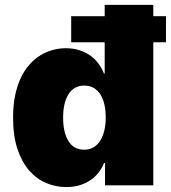

<svg xmlns="http://www.w3.org/2000/svg" viewBox="-20 -747 689 774"><path d="M247.2 7.1Q205.6 7.1 166.9 -8.9Q128.2 -24.9 98.4 -58.8Q68.5 -92.7 50.6 -145.6Q32.7 -198.5 32.7 -272.7Q32.7 -322.4 41 -362.6Q49.4 -402.7 64.3 -433.8Q79.2 -464.8 99.4 -487.4Q119.7 -509.9 143.3 -524.3Q166.9 -538.7 193 -545.6Q219.1 -552.6 245.7 -552.6Q275.6 -552.6 300.2 -544.6Q324.9 -536.6 344.3 -522.7Q363.6 -508.9 377.3 -490.2Q391 -471.6 399.1 -450.3H402V-576.7H267V-681.8H402V-727.3H598V-681.8H649.1V-576.7H598V0H403.4V-89.5H399.1Q391 -68.9 377.3 -51.3Q363.6 -33.7 344.6 -20.8Q325.6 -7.8 301.3 -0.4Q277 7.1 247.2 7.1ZM319.6 -143.5Q341.6 -143.5 358 -153.6Q374.3 -163.7 384.9 -181.3Q395.6 -198.9 400.9 -222.5Q406.2 -246.1 406.2 -272.7Q406.2 -301.5 400.9 -325.3Q395.6 -349.1 384.8 -366.1Q373.9 -383.2 357.6 -392.6Q341.3 -402 319.6 -402Q298.3 -402 282.3 -392.8Q266.3 -383.5 255.7 -366.5Q245 -349.4 239.7 -325.6Q234.4 -301.8 234.4 -272.7Q234.4 -213.8 255.7 -178.6Q277.3 -143.5 319.6 -143.5Z"/></svg>

Font: Linik Sans Black
Style: Regular
Weight: 900
Designer: Fonts by Rasmus Andersson / Changes by Cristiano Sobral with parts from Marc Monis
Foundry: rsms
Version: Version 3.020; ttfautohint (v1.6)